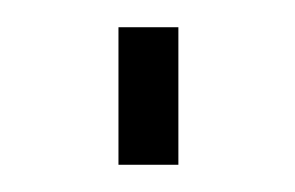

<svg xmlns="http://www.w3.org/2000/svg" viewBox="-20 -369 217 141"><path d="M67 -248V-349H111V-248Z"/></svg>

Font: Raleway Thin Light
Style: Regular
Weight: 300
Version: Version 4.026